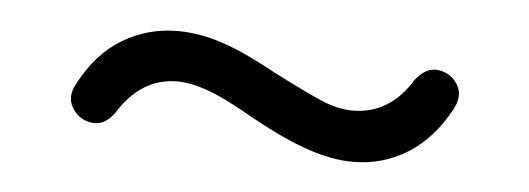

<svg xmlns="http://www.w3.org/2000/svg" viewBox="-27 -406 653 237"><g transform="rotate(5 300.0 -287.0)"><path d="M415 -216Q390 -216 360 -226Q330 -236 290 -258Q250 -281 228.5 -288.5Q207 -296 191 -296Q146 -296 118 -251Q106 -234 90 -236Q74 -238 65.5 -252Q57 -266 67 -283Q87 -321 118 -339.5Q149 -358 186 -358Q212 -358 240 -349Q268 -340 308 -318Q345 -299 367.5 -289Q390 -279 409 -279Q455 -279 482 -323Q495 -340 510.5 -338Q526 -336 534.5 -322.5Q543 -309 533 -291Q513 -254 482.5 -235Q452 -216 415 -216Z"/></g></svg>

Font: Chiron GoRound TC N
Style: Regular
Weight: 350
Designer: Ryoko NISHIZUKA 西塚涼子 (kana, bopomofo & ideographs); Paul D. Hunt (Latin, Greek & Cyrillic); Sandoll Communications 산돌커뮤니
Foundry: Adobe
Version: Version 1.000;hotconv 1.1.1;makeotfexe 2.6.0